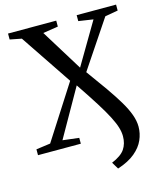

<svg xmlns="http://www.w3.org/2000/svg" viewBox="-135 -842 965 1139"><g transform="rotate(-15 348.0 -272.0)"><path d="M447 199.5 421.5 157Q480.5 132.5 502.5 99.8Q524.5 67 524.5 21.5Q524.5 -3.5 516 -32.2Q507.5 -61 487 -101.2Q466.5 -141.5 430.2 -199.2Q394 -257 337.5 -340.5L171.5 -48L271.5 -36V0H8.5V-36L96 -48L307 -377L95 -692.5L23.5 -706.5V-743H319.5V-706.5L226.5 -692L384 -437L535 -693L445 -706.5V-743H687V-706.5L607.5 -692.5L412.5 -401.5Q464.5 -330.5 504.5 -273.5Q544.5 -216.5 572.2 -170Q600 -123.5 614.2 -84.2Q628.5 -45 628.5 -9.5Q628.5 32 611.2 71.5Q594 111 554.2 144.2Q514.5 177.5 447 199.5Z"/></g></svg>

Font: Merriweather 72pt
Style: Regular
Weight: 400
Version: Version 2.100